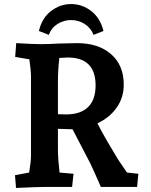

<svg xmlns="http://www.w3.org/2000/svg" viewBox="-20 -923 747 948"><path d="M54 -58 124 -71Q133 -127 133 -155V-551Q133 -572 125 -630L55 -642L60 -710Q150 -705 179 -705Q222 -705 270 -708Q316 -709 361 -710Q466 -710 528.5 -655.5Q591 -601 591 -505Q591 -441 556 -391.5Q521 -342 461 -314Q484 -269 511 -223Q538 -177 555 -149L566 -131L607 -71L663 -65L657 0H478Q437 -94 426 -116L338 -285H326Q306 -285 266 -287V-185Q266 -141 274 -71L343 -65L336 0H204Q172 0 82 4L59 5ZM306 -358Q377 -358 414.5 -394Q452 -430 452 -501Q452 -639 315 -639L273 -637Q266 -576 266 -521V-359Q279 -358 306 -358ZM331 -824Q295 -824 264.5 -805Q234 -786 221 -751L172 -770Q187 -834 232 -868.5Q277 -903 331 -903Q386 -903 430.5 -868.5Q475 -834 491 -770L442 -751Q428 -786 397.5 -805Q367 -824 331 -824Z"/></svg>

Font: Andada Pro ExtraBold
Style: Regular
Weight: 800
Designer: Carolina Giovagnoli
Foundry: Huerta Tipografica
Version: Version 3.005; ttfautohint (v1.8.4)